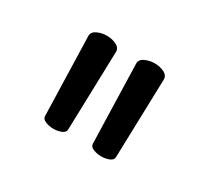

<svg xmlns="http://www.w3.org/2000/svg" viewBox="-66 -823 482 445"><g transform="rotate(30 175.0 -600.5)"><path d="M202 -703Q202 -714 214 -719.5Q226 -725 239 -725Q253 -725 264.5 -719.5Q276 -714 276 -703L270 -492Q270 -484 260.5 -480Q251 -476 239 -476Q228 -476 218 -480Q208 -484 208 -492ZM74 -703Q74 -714 86 -719.5Q98 -725 111 -725Q125 -725 136.5 -719.5Q148 -714 148 -703L142 -492Q142 -484 132.5 -480Q123 -476 111 -476Q100 -476 90 -480Q80 -484 80 -492Z"/></g></svg>

Font: QiushuiShotai
Style: Regular
Weight: 600
Designer: Fontworks Inc.
Foundry: Fontworks Inc.
Version: Version 1.250